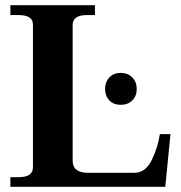

<svg xmlns="http://www.w3.org/2000/svg" viewBox="-20 -720 697 740"><path d="M20 -37H50Q79 -37 93 -46.5Q107 -56 107 -75V-624Q107 -644 93 -653Q79 -662 50 -662H20V-700H346V-662H316Q260 -662 260 -624V-101Q260 -54 319 -54H498Q541 -54 565 -103.5Q589 -153 596 -203H637L617 0H20ZM385 -377Q385 -404 401.5 -421.5Q418 -439 445 -439Q473 -439 490 -421.5Q507 -404 507 -377Q507 -350 490 -333Q473 -316 445 -316Q418 -316 401.5 -333Q385 -350 385 -377Z"/></svg>

Font: Taviraj DemiBold
Style: Regular
Weight: 600
Designer: Katatrad Team
Foundry: CadsonDemak
Version: Version 1.030